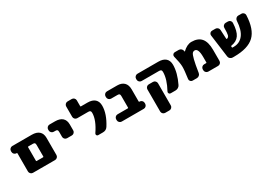

<svg xmlns="http://www.w3.org/2000/svg" viewBox="31 -1723 4203 2975"><g transform="rotate(-30 2132.5 -235.0)"><path d="M425 -139V-345Q425 -372 415.5 -381Q406 -390 380 -390H302Q293 -390 293 -381V-139Q293 -130 302 -130H416Q425 -130 425 -139ZM438 -520Q524 -520 568.5 -480Q613 -440 613 -365V-57Q613 -34 596 -17Q579 0 556 0H293H160Q137 0 120 -17Q103 -34 103 -57V-381Q103 -390 94 -390H90Q67 -390 50 -407Q33 -424 33 -447V-463Q33 -486 50 -503Q67 -520 90 -520Z M854 -520Q940 -520 984.5 -480Q1029 -440 1029 -365V-257Q1029 -234 1012 -217Q995 -200 972 -200H886Q863 -200 846 -217Q829 -234 829 -257V-345Q829 -372 819.5 -381Q810 -390 784 -390H756Q733 -390 716 -407Q699 -424 699 -447V-463Q699 -486 716 -503Q733 -520 756 -520Z M1435 -520Q1521 -520 1565.5 -480Q1610 -440 1610 -365Q1610 -219 1501 -47Q1471 0 1413 0H1327Q1309 0 1301 -16Q1293 -32 1303 -47Q1420 -218 1420 -345Q1420 -370 1410 -380Q1400 -390 1375 -390H1177Q1154 -390 1137 -407Q1120 -424 1120 -447V-633Q1120 -656 1137 -673Q1154 -690 1177 -690H1253Q1276 -690 1293 -673Q1310 -656 1310 -633V-529Q1310 -520 1319 -520Z M2144 -130Q2167 -130 2184 -113Q2201 -96 2201 -73V-57Q2201 -34 2184 -17Q2167 0 2144 0H1748Q1725 0 1708 -17Q1691 -34 1691 -57V-73Q1691 -96 1708 -113Q1725 -130 1748 -130H1932Q1941 -130 1941 -139V-345Q1941 -372 1931.5 -381Q1922 -390 1896 -390H1783Q1760 -390 1743 -407Q1726 -424 1726 -447V-463Q1726 -486 1743 -503Q1760 -520 1783 -520H1966Q2045 -520 2088 -477.5Q2131 -435 2131 -355V-139Q2131 -130 2140 -130Z M2475 -290Q2498 -290 2515 -273Q2532 -256 2532 -233V163Q2532 186 2515 203Q2498 220 2475 220H2399Q2376 220 2359 203Q2342 186 2342 163V-233Q2342 -256 2359 -273Q2376 -290 2399 -290ZM2702 -520Q2788 -520 2832.5 -480Q2877 -440 2877 -365Q2877 -222 2793 -50Q2782 -27 2759.5 -13.5Q2737 0 2710 0H2624Q2605 0 2595.5 -16.5Q2586 -33 2595 -49Q2687 -217 2687 -345Q2687 -370 2677 -380Q2667 -390 2642 -390H2329Q2306 -390 2289 -407Q2272 -424 2272 -447V-463Q2272 -486 2289 -503Q2306 -520 2329 -520Z M3300 -530Q3416 -530 3473 -463Q3530 -396 3530 -255V-57Q3530 -34 3513.5 -17Q3497 0 3473 0H3297Q3274 0 3257 -17Q3240 -34 3240 -57V-73Q3240 -96 3257 -113Q3274 -130 3297 -130H3333Q3342 -130 3342 -139V-235Q3342 -390 3277 -390Q3251 -390 3234.5 -370Q3218 -350 3199 -276Q3180 -202 3158 -57Q3155 -33 3136.5 -16.5Q3118 0 3093 0H3017Q2995 0 2980 -17Q2965 -34 2968 -56Q2990 -209 2988 -274Q2986 -339 2954 -465Q2949 -486 2962.5 -503Q2976 -520 2997 -520H3068Q3092 -520 3111 -504Q3130 -488 3133 -464L3135 -451Q3135 -450 3136 -450Q3137 -450 3138 -451Q3220 -530 3300 -530Z M4189 -520Q4213 -520 4229.5 -503Q4246 -486 4245 -463Q4235 -215 4122 -107.5Q4009 0 3761 0H3733Q3709 0 3690 -16Q3671 -32 3668 -56L3614 -464Q3611 -486 3626 -503Q3641 -520 3663 -520H3724Q3748 -520 3765.5 -503.5Q3783 -487 3784 -463L3792 -302Q3792 -298 3795.5 -296Q3799 -294 3802 -295Q3833 -303 3842 -336.5Q3851 -370 3851 -464Q3851 -487 3868 -503.5Q3885 -520 3908 -520H3949Q3973 -520 3989.5 -503Q4006 -486 4005 -463Q3999 -319 3952 -251Q3905 -183 3808 -169Q3800 -167 3800 -160L3801 -144Q3801 -135 3810 -135H3831Q3937 -135 4001 -216Q4065 -297 4074 -463Q4076 -487 4093 -503.5Q4110 -520 4133 -520Z"/></g></svg>

Font: Rounded Mplus 1c Black
Style: Regular
Weight: 900
Version: Version 1.059.20150529